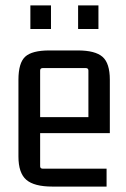

<svg xmlns="http://www.w3.org/2000/svg" viewBox="-20 -683 466 708"><path d="M168 -576H92V-663H168ZM343 -576H268V-663H343ZM373 5H173Q106 5 77 -20Q48 -45 48 -106V-389Q48 -451 73 -474Q98 -497 162 -497H267Q331 -497 358 -473.5Q385 -450 385 -389V-192H128V-70Q128 -61 138 -61H373ZM138 -432Q128 -432 128 -423V-251H306V-423Q306 -432 296 -432Z"/></svg>

Font: Gemunu Libre
Style: Regular
Weight: 400
Designer: Puspanada Ekanayake, Sola Matas, Pathum Egodawatta, Kosala Senevirathne
Foundry: mooniak
Version: Version 1.100